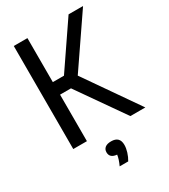

<svg xmlns="http://www.w3.org/2000/svg" viewBox="-233 -848 1049 1194"><g transform="rotate(-30 292.0 -251.0)"><path d="M67 0V-740H165V-424H245L460.5 -740H564.5L319.5 -381.5L584.5 0H477L243.5 -334H165V0ZM263 237.5Q282 197 286 166.5Q235.5 162.5 235.5 121Q235.5 100.5 250.2 88.2Q265 76 294.5 76Q355.5 76 355.5 136.5Q355.5 159.5 347 187Q338.5 214.5 324.5 237.5Z"/></g></svg>

Font: Encode Sans Condensed Condensed Medium
Style: Regular
Weight: 500
Width: 3
Designer: Multiple Designers
Foundry: Impallari Type
Version: Version 3.000; ttfautohint (v1.8.3) -l 8 -r 50 -G 200 -x 14 